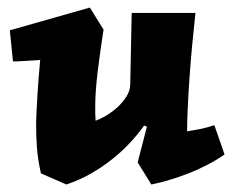

<svg xmlns="http://www.w3.org/2000/svg" viewBox="-20 -472 614 506"><path d="M252.9 -394Q248.5 -365.7 244.6 -337.9Q240.7 -310.1 237.5 -284.2Q234.4 -258.3 232.7 -235.4Q231 -212.4 231 -194.8Q231 -181.2 231 -172.9Q231 -164.6 231.9 -153.8Q242.2 -157.2 257.6 -166Q272.9 -174.8 287.4 -187.5Q301.8 -200.2 312.3 -216.1Q322.8 -231.9 323.2 -249L327.1 -438H495.1Q490.7 -398.4 486.6 -354.5Q482.4 -310.5 479.5 -268.6Q476.6 -226.6 474.9 -189.5Q473.1 -152.3 473.1 -126Q479 -127 487.8 -128.4Q496.6 -129.9 506.6 -131.8Q516.6 -133.8 526.6 -136.5Q536.6 -139.2 544.9 -142.1L571.8 -64.9Q550.8 -50.3 526.4 -37.6Q502 -24.9 476.3 -14.9Q450.7 -4.9 425.8 2.4Q400.9 9.8 378.9 14.2L342.8 -43.9L367.2 -138.2L359.9 -141.1Q344.2 -119.1 323.7 -96.9Q303.2 -74.7 277.8 -54.2Q252.4 -33.7 221.9 -15.9Q191.4 2 154.8 14.2L87.9 -15.1Q79.6 -51.3 77.4 -82.5Q75.2 -113.8 75.2 -141.1Q75.2 -154.8 76.2 -175.8Q77.1 -196.8 78.6 -220.5Q80.1 -244.1 82 -268.6Q84 -293 85.9 -314Q75.7 -313 64.7 -312.5Q53.7 -312 43.9 -311.3Q34.2 -310.5 26.4 -310.3Q18.6 -310.1 14.2 -310.1L5.9 -392.1L216.8 -452.1Z"/></svg>

Font: Simonetta
Style: Black Italic
Weight: 900
Italic angle: -2°
Designer: Gayaneh Bagdasaryan
Foundry: Brownfox
Version: Version 1.002